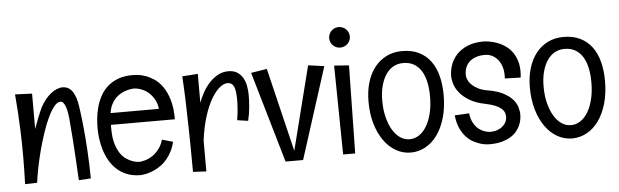

<svg xmlns="http://www.w3.org/2000/svg" viewBox="-47 -881 3418 1061"><g transform="rotate(-5 1662.0 -350.5)"><path d="M353 2Q349.1 -72.3 345.5 -131.6Q341.8 -190.9 338.9 -232.9Q335.4 -281.7 332 -319.8Q328.1 -378.9 317.1 -408.9Q306.2 -439 289.1 -439Q272 -439 254.4 -417.5Q236.8 -396 219.7 -360.4Q202.6 -324.7 187.3 -279.1Q171.9 -233.4 158.9 -185.1Q146 -136.7 136.5 -89.4Q127 -42 122.1 -3.9L55.2 -2Q58.1 -83 58.1 -155.8Q58.1 -231.9 55.7 -295.2Q53.2 -358.4 50.3 -404.3Q46.9 -458 43 -501L137.2 -497.1V-300.8Q148.4 -333 157.2 -355Q166 -377 171.9 -390.6Q178.7 -406.7 183.1 -416Q195.8 -439.9 210.9 -458.7Q226.1 -477.5 242.4 -490.5Q258.8 -503.4 275.6 -510.3Q292.5 -517.1 308.1 -517.1Q323.7 -517.1 337.4 -510.3Q351.1 -503.4 361.6 -488.8Q372.1 -474.1 379.6 -451.4Q387.2 -428.7 391.1 -397Q398.9 -344.2 404.8 -281.7Q410.2 -228 414.6 -156.2Q418.9 -84.5 419.9 -2Z M556.2 -287.1Q555.2 -281.7 555.7 -276.6Q556.2 -271.5 556.2 -266.1Q556.2 -217.3 565.9 -183.8Q575.7 -150.4 590.6 -128.4Q605.5 -106.4 623.3 -94.7Q641.1 -83 656.7 -77.4Q672.4 -71.8 683.6 -70.8Q694.8 -69.8 697.3 -69.8Q696.8 -69.8 704.1 -70.6Q711.4 -71.3 723.4 -74.5Q735.4 -77.6 750.5 -84.5Q765.6 -91.3 780.5 -103.8Q795.4 -116.2 808.6 -135Q821.8 -153.8 830.1 -181.2L890.1 -164.1Q882.8 -133.8 870.6 -110.4Q858.4 -86.9 843.5 -69.3Q828.6 -51.8 811.8 -39.3Q794.9 -26.9 778.8 -19Q740.7 0.5 697.3 3.9Q654.3 3.9 621.3 -9Q588.4 -22 564.5 -43.9Q540.5 -65.9 524.4 -94.2Q508.3 -122.6 498.8 -153.6Q489.3 -184.6 485.1 -215.6Q481 -246.6 481 -273.9Q481 -299.3 483.9 -329.6Q486.8 -359.9 495.1 -390.6Q503.4 -421.4 518.6 -450.2Q533.7 -479 558.1 -501.5Q582.5 -523.9 617.4 -537.4Q652.3 -550.8 700.2 -550.8Q708.5 -550.8 727.3 -549.1Q746.1 -547.4 769.5 -539.3Q793 -531.2 817.9 -514.9Q842.8 -498.5 863.5 -469.2Q884.3 -439.9 897.7 -395.5Q911.1 -351.1 911.1 -287.1ZM697.3 -476.1Q663.6 -473.6 635.3 -460Q623 -454.1 611.1 -445.1Q599.1 -436 588.9 -423.1Q578.6 -410.2 570.8 -392.6Q563 -375 560.1 -352.1H828.1Q825.2 -380.9 812.5 -403.8Q799.8 -426.8 781.5 -442.9Q763.2 -459 741 -467.5Q718.8 -476.1 697.3 -476.1Z M1228 -525.9Q1256.3 -525.9 1275.6 -514.2Q1294.9 -502.4 1306.9 -482.9Q1318.8 -463.4 1324 -437.7Q1329.1 -412.1 1329.1 -384.8Q1329.1 -357.9 1326.2 -320.1Q1323.2 -282.2 1313.5 -243.2L1253.4 -252Q1259.3 -286.6 1261.2 -315.7Q1263.2 -344.7 1263.2 -366.2Q1263.2 -418.5 1252.2 -439.7Q1241.2 -460.9 1218.3 -460.9Q1198.2 -460.9 1174.8 -442.4Q1151.4 -423.8 1128.9 -386.2Q1106.4 -348.6 1087.9 -291.5Q1069.3 -234.4 1059.1 -157.2V15.1L985.4 11.2Q984.9 -130.9 982.7 -231.7Q980.5 -332.5 978.5 -396.5Q975.6 -471.7 972.2 -520L1059.1 -525.9V-366.2Q1068.8 -392.6 1084.2 -420.7Q1099.6 -448.7 1120.8 -472.2Q1142.1 -495.6 1168.7 -510.7Q1195.3 -525.9 1228 -525.9Z M1759.3 -507.8 1597.2 -1H1500L1353 -505.9L1441.4 -520L1553.2 -56.2L1670.4 -520Z M1914.1 -659.2Q1914.1 -647 1909.4 -636.5Q1904.8 -626 1897 -618.4Q1889.2 -610.8 1878.7 -606.4Q1868.2 -602.1 1856.4 -602.1Q1844.7 -602.1 1834.2 -606.4Q1823.7 -610.8 1816.2 -618.4Q1808.6 -626 1804 -636.5Q1799.3 -647 1799.3 -659.2Q1799.3 -670.9 1804 -681.4Q1808.6 -691.9 1816.2 -699.5Q1823.7 -707 1834.2 -711.4Q1844.7 -715.8 1856.4 -715.8Q1868.2 -715.8 1878.7 -711.4Q1889.2 -707 1897 -699.5Q1904.8 -691.9 1909.4 -681.4Q1914.1 -670.9 1914.1 -659.2ZM1895.5 -500 1887.2 -12.2H1820.3L1813.5 -505.9Z M2402.3 -291Q2402.3 -220.7 2386 -165Q2369.6 -109.4 2341.6 -70.6Q2313.5 -31.7 2275.4 -11Q2237.3 9.8 2194.3 9.8Q2150.9 9.8 2112.8 -11.7Q2074.7 -33.2 2046.4 -72.8Q2018.1 -112.3 2001.7 -167.7Q1985.4 -223.1 1985.4 -291Q1985.4 -349.1 1999.8 -397.2Q2014.2 -445.3 2041.3 -480Q2068.4 -514.6 2107.2 -533.9Q2146 -553.2 2194.3 -553.2Q2248 -553.2 2287.1 -533.9Q2326.2 -514.6 2351.8 -480Q2377.4 -445.3 2389.9 -397.2Q2402.3 -349.1 2402.3 -291ZM2326.7 -290Q2326.7 -334 2318.8 -370.1Q2311 -406.2 2294.7 -432.4Q2278.3 -458.5 2253.4 -472.7Q2228.5 -486.8 2194.3 -486.8Q2163.6 -486.8 2138.9 -472.7Q2114.3 -458.5 2097.2 -432.4Q2080.1 -406.2 2070.8 -370.1Q2061.5 -334 2061.5 -290Q2061.5 -238.8 2072 -197.3Q2082.5 -155.8 2100.3 -126Q2118.2 -96.2 2142.3 -80.1Q2166.5 -64 2194.3 -64Q2221.7 -64 2245.8 -79.6Q2270 -95.2 2287.8 -124.5Q2305.7 -153.8 2316.2 -195.6Q2326.7 -237.3 2326.7 -290Z M2746.6 -353Q2747.6 -357.4 2747.6 -362.1Q2747.6 -366.7 2747.6 -372.1Q2747.6 -397 2740.5 -418.7Q2733.4 -440.4 2720.5 -456.8Q2707.5 -473.1 2689 -482.7Q2670.4 -492.2 2647.9 -492.2Q2622.1 -492.2 2601.1 -485.6Q2580.1 -479 2565.2 -466.3Q2550.3 -453.6 2542 -434.8Q2533.7 -416 2533.7 -391.1Q2533.7 -377 2540.8 -362.1Q2547.9 -347.2 2562 -334Q2576.2 -320.8 2596.9 -310.5Q2617.7 -300.3 2645.5 -295.9Q2697.8 -287.1 2730.7 -270.3Q2763.7 -253.4 2782.5 -232.4Q2801.3 -211.4 2808.1 -189Q2814.9 -166.5 2814.9 -147Q2814.9 -134.8 2812.3 -119.1Q2809.6 -103.5 2802.2 -86.9Q2794.9 -70.3 2782 -54.4Q2769 -38.6 2748.5 -26.1Q2728 -13.7 2699.5 -5.9Q2670.9 2 2631.8 2Q2627.9 2 2614.5 1Q2601.1 0 2582.8 -5.4Q2564.5 -10.7 2543.7 -21.5Q2522.9 -32.2 2504.4 -51.8Q2485.8 -71.3 2471.9 -101.1Q2458 -130.9 2453.6 -173.8L2533.7 -178.2Q2537.1 -149.9 2546.1 -130.9Q2555.2 -111.8 2567.1 -99.4Q2579.1 -86.9 2592 -80.1Q2605 -73.2 2616.5 -70.1Q2627.9 -66.9 2636 -66.4Q2644 -65.9 2645.5 -65.9Q2666 -66.4 2682.9 -73Q2699.7 -79.6 2711.4 -89.8Q2723.1 -100.1 2729.5 -113.5Q2735.8 -127 2735.8 -141.1Q2735.8 -153.3 2731.4 -165Q2727.1 -176.8 2715.1 -187.3Q2703.1 -197.8 2682.4 -206.5Q2661.6 -215.3 2628.9 -222.2Q2576.2 -232.4 2542.2 -252.7Q2508.3 -272.9 2488.3 -297.1Q2468.3 -321.3 2460.4 -346.2Q2452.6 -371.1 2452.6 -391.1Q2452.6 -420.9 2462.9 -451.9Q2473.1 -482.9 2496.3 -508.5Q2519.5 -534.2 2557.1 -550.5Q2594.7 -566.9 2649.9 -566.9Q2702.1 -563.5 2743.2 -543Q2760.7 -534.2 2777.6 -520.8Q2794.4 -507.3 2807.6 -487.8Q2820.8 -468.3 2828.9 -442.1Q2836.9 -416 2836.9 -381.8Q2836.9 -374.5 2836.2 -366.5Q2835.4 -358.4 2834.5 -350.1Z M3297.4 -291Q3297.4 -220.7 3281 -165Q3264.6 -109.4 3236.6 -70.6Q3208.5 -31.7 3170.4 -11Q3132.3 9.8 3089.4 9.8Q3045.9 9.8 3007.8 -11.7Q2969.7 -33.2 2941.4 -72.8Q2913.1 -112.3 2896.7 -167.7Q2880.4 -223.1 2880.4 -291Q2880.4 -349.1 2894.8 -397.2Q2909.2 -445.3 2936.3 -480Q2963.4 -514.6 3002.2 -533.9Q3041 -553.2 3089.4 -553.2Q3143.1 -553.2 3182.1 -533.9Q3221.2 -514.6 3246.8 -480Q3272.5 -445.3 3284.9 -397.2Q3297.4 -349.1 3297.4 -291ZM3221.7 -290Q3221.7 -334 3213.9 -370.1Q3206.1 -406.2 3189.7 -432.4Q3173.3 -458.5 3148.4 -472.7Q3123.5 -486.8 3089.4 -486.8Q3058.6 -486.8 3033.9 -472.7Q3009.3 -458.5 2992.2 -432.4Q2975.1 -406.2 2965.8 -370.1Q2956.5 -334 2956.5 -290Q2956.5 -238.8 2967 -197.3Q2977.5 -155.8 2995.4 -126Q3013.2 -96.2 3037.4 -80.1Q3061.5 -64 3089.4 -64Q3116.7 -64 3140.9 -79.6Q3165 -95.2 3182.9 -124.5Q3200.7 -153.8 3211.2 -195.6Q3221.7 -237.3 3221.7 -290Z"/></g></svg>

Font: Englebert
Style: Regular
Weight: 400
Designer: Astigmatic (AOETI)
Foundry: Astigmatic (AOETI)
Version: Version 1.000